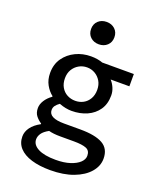

<svg xmlns="http://www.w3.org/2000/svg" viewBox="-169 -826 939 1146"><g transform="rotate(20 300.0 -252.5)"><path d="M291 221Q222 221 171.5 205.5Q121 190 94 160.5Q67 131 67 88Q67 58 87 30.5Q107 3 146 -18V-22Q127 -34 111.5 -53Q96 -72 96 -103Q96 -127 111.5 -151.5Q127 -176 154 -195V-199Q129 -218 111 -250Q93 -282 93 -325Q93 -380 120.5 -419Q148 -458 192.5 -479.5Q237 -501 290 -501Q332 -501 364 -489H565V-411H446Q461 -395 471.5 -371.5Q482 -348 482 -322Q482 -268 456.5 -231Q431 -194 387.5 -174.5Q344 -155 290 -155Q272 -155 251.5 -159Q231 -163 211 -171Q195 -160 186 -148Q177 -136 177 -120Q177 -94 202 -81.5Q227 -69 274 -69H378Q473 -69 520.5 -42Q568 -15 568 48Q568 95 534 134.5Q500 174 438 197.5Q376 221 291 221ZM290 -219Q318 -219 341 -231.5Q364 -244 378 -268Q392 -292 392 -325Q392 -357 378 -380.5Q364 -404 341 -417.5Q318 -431 290 -431Q262 -431 238.5 -417.5Q215 -404 201 -380.5Q187 -357 187 -325Q187 -292 201 -268Q215 -244 238.5 -231.5Q262 -219 290 -219ZM301 152Q354 152 392 139.5Q430 127 450.5 107.5Q471 88 471 65Q471 32 445 21.5Q419 11 367 11H280Q257 11 239 9Q221 7 206 3Q175 20 162.5 38.5Q150 57 150 76Q150 111 189 131.5Q228 152 301 152ZM307 -584Q275 -584 254 -603.5Q233 -623 233 -655Q233 -687 254 -706.5Q275 -726 307 -726Q339 -726 360 -706.5Q381 -687 381 -655Q381 -623 360 -603.5Q339 -584 307 -584Z"/></g></svg>

Font: Source Code Pro ExtraLight Medium
Style: Regular
Weight: 500
Monospace: yes
Version: Version 1.018;hotconv 1.0.116;makeotfexe 2.5.65601